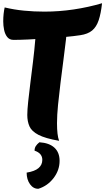

<svg xmlns="http://www.w3.org/2000/svg" viewBox="-30 -841 652 1189"><path d="M-10 -709Q-10 -733 -7.5 -756Q-5 -779 -1 -795Q57 -781 119 -775Q181 -769 245 -769Q336 -769 426.5 -782.5Q517 -796 602 -821Q595 -757 581 -715.5Q567 -674 540.5 -652Q514 -630 467 -623Q428 -617 373 -612Q318 -607 259 -603Q200 -599 146 -596.5Q92 -594 54 -594Q29 -594 15 -611.5Q1 -629 -4.5 -655.5Q-10 -682 -10 -709ZM385 -684Q385 -652 378.5 -596Q372 -540 363 -471Q354 -402 345 -330Q336 -258 329.5 -192.5Q323 -127 323 -78Q323 -3 336 31Q250 16 208 -6Q166 -28 152.5 -58.5Q139 -89 139 -129Q139 -160 144.5 -211.5Q150 -263 158 -327Q166 -391 174.5 -460Q183 -529 188.5 -596Q194 -663 194 -720ZM214 40Q275 44 307 73.5Q339 103 339 155Q339 213 302 261.5Q265 310 208 328Q177 329 156 300Q135 271 135 228Q185 220 208.5 200Q232 180 232 149Q232 108 184 92Q184 76 191.5 64Q199 52 214 40Z"/></svg>

Font: Merienda Black
Style: Regular
Weight: 900
Designer: Eduardo Rodriguez Tunni
Foundry: Eduardo Rodriguez Tunni
Version: Version 2.001